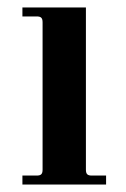

<svg xmlns="http://www.w3.org/2000/svg" viewBox="-20 -494 336 514"><path d="M40 0H264V-24H226C214 -24 210 -28 210 -40V-474H40V-450H78C90 -450 94 -446 94 -434V-40C94 -28 90 -24 78 -24H40Z"/></svg>

Font: Old Standard
Style: Bold
Weight: 700
Designer: Alexey Kryukov <alexios@thessalonica.org.ru>
Version: Version 2.0.2